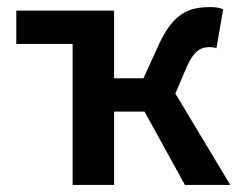

<svg xmlns="http://www.w3.org/2000/svg" viewBox="-20 -522 677 542"><path d="M185 0H302V-207H388L502 0H630L475 -258L507 -333C529 -382 549 -389 573 -389C580 -389 585 -388 591 -386L610 -496C600 -500 588 -502 575 -502C512 -502 471 -485 430 -400L385 -301H302V-492H26V-398H185Z"/></svg>

Font: Source Sans Pro Semibold
Style: Regular
Weight: 600
Designer: Paul D. Hunt
Foundry: Adobe Systems Incorporated
Version: Version 3.006;hotconv 1.0.111;makeotfexe 2.5.65597